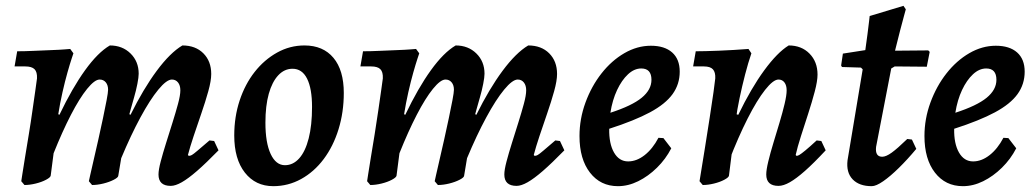

<svg xmlns="http://www.w3.org/2000/svg" viewBox="-20 -627 3548 659"><path d="M628 -92Q633 -92 638.5 -95Q644 -98 658 -110Q672 -122 699 -145L715 -143L730 -111Q687 -67 656.5 -40.5Q626 -14 604 -1.5Q582 11 566 11Q524 11 524 -28Q524 -44 531.5 -72.5Q539 -101 550 -136Q561 -171 572 -206Q583 -241 591 -270.5Q599 -300 599 -317Q599 -334 591 -344Q583 -354 570 -354Q552 -354 523.5 -319.5Q495 -285 462 -224Q429 -163 396 -84L386 -24Q386 -18 370.5 -10Q355 -2 334.5 3Q314 8 296 8L285 -5Q285 -5 289.5 -25.5Q294 -46 301.5 -78Q309 -110 317.5 -148Q326 -186 333.5 -221.5Q341 -257 346 -283.5Q351 -310 351 -319Q351 -335 343 -344.5Q335 -354 322 -354Q305 -354 279 -322Q253 -290 223.5 -233Q194 -176 164 -101L154 -24Q153 -18 138 -10Q123 -2 102.5 3Q82 8 64 8L53 -5Q53 -5 56.5 -28Q60 -51 66 -87.5Q72 -124 79 -166.5Q86 -209 91.5 -248.5Q97 -288 101.5 -318Q106 -348 107 -358Q108 -380 98.5 -389.5Q89 -399 67 -399H30L39 -451Q65 -451 96 -452.5Q127 -454 155.5 -455Q184 -456 202.5 -457.5Q221 -459 221 -459L232 -444Q232 -444 226 -426Q220 -408 211.5 -378Q203 -348 194.5 -310.5Q186 -273 180 -235L184 -233Q228 -325 272 -386Q316 -447 357 -471Q400 -471 428 -443.5Q456 -416 456 -374Q456 -362 451.5 -339Q447 -316 440 -292Q433 -268 428.5 -251.5Q424 -235 424 -235L428 -233Q472 -322 518 -384Q564 -446 606 -471Q651 -471 678 -444Q705 -417 705 -373Q705 -350 695 -314Q685 -278 671 -237.5Q657 -197 644.5 -159.5Q632 -122 625 -95Z M918 12Q857 12 820.5 -34.5Q784 -81 784 -162Q784 -226 802.5 -282Q821 -338 854 -380Q887 -422 931 -446.5Q975 -471 1025 -471Q1089 -471 1124.5 -428.5Q1160 -386 1160 -308Q1160 -242 1142 -183.5Q1124 -125 1091 -81Q1058 -37 1013.5 -12.5Q969 12 918 12ZM958 -60Q986 -60 1007 -83.5Q1028 -107 1039.5 -152Q1051 -197 1051 -260Q1051 -323 1034 -357Q1017 -391 984 -391Q956 -391 935 -368.5Q914 -346 902.5 -305Q891 -264 891 -206Q891 -137 909 -98.5Q927 -60 958 -60Z M1815 -92Q1820 -92 1825.5 -95Q1831 -98 1845 -110Q1859 -122 1886 -145L1902 -143L1917 -111Q1874 -67 1843.5 -40.5Q1813 -14 1791 -1.5Q1769 11 1753 11Q1711 11 1711 -28Q1711 -44 1718.5 -72.5Q1726 -101 1737 -136Q1748 -171 1759 -206Q1770 -241 1778 -270.5Q1786 -300 1786 -317Q1786 -334 1778 -344Q1770 -354 1757 -354Q1739 -354 1710.5 -319.5Q1682 -285 1649 -224Q1616 -163 1583 -84L1573 -24Q1573 -18 1557.5 -10Q1542 -2 1521.5 3Q1501 8 1483 8L1472 -5Q1472 -5 1476.5 -25.5Q1481 -46 1488.5 -78Q1496 -110 1504.5 -148Q1513 -186 1520.5 -221.5Q1528 -257 1533 -283.5Q1538 -310 1538 -319Q1538 -335 1530 -344.5Q1522 -354 1509 -354Q1492 -354 1466 -322Q1440 -290 1410.5 -233Q1381 -176 1351 -101L1341 -24Q1340 -18 1325 -10Q1310 -2 1289.5 3Q1269 8 1251 8L1240 -5Q1240 -5 1243.5 -28Q1247 -51 1253 -87.5Q1259 -124 1266 -166.5Q1273 -209 1278.5 -248.5Q1284 -288 1288.5 -318Q1293 -348 1294 -358Q1295 -380 1285.5 -389.5Q1276 -399 1254 -399H1217L1226 -451Q1252 -451 1283 -452.5Q1314 -454 1342.5 -455Q1371 -456 1389.5 -457.5Q1408 -459 1408 -459L1419 -444Q1419 -444 1413 -426Q1407 -408 1398.5 -378Q1390 -348 1381.5 -310.5Q1373 -273 1367 -235L1371 -233Q1415 -325 1459 -386Q1503 -447 1544 -471Q1587 -471 1615 -443.5Q1643 -416 1643 -374Q1643 -362 1638.5 -339Q1634 -316 1627 -292Q1620 -268 1615.5 -251.5Q1611 -235 1611 -235L1615 -233Q1659 -322 1705 -384Q1751 -446 1793 -471Q1838 -471 1865 -444Q1892 -417 1892 -373Q1892 -350 1882 -314Q1872 -278 1858 -237.5Q1844 -197 1831.5 -159.5Q1819 -122 1812 -95Z M2313 -381Q2313 -338 2288.5 -304Q2264 -270 2211 -241.5Q2158 -213 2071 -185Q2070 -134 2087.5 -103.5Q2105 -73 2136 -73Q2165 -73 2192.5 -94.5Q2220 -116 2240 -154L2257 -153L2284 -118Q2265 -81 2235 -51.5Q2205 -22 2170.5 -5Q2136 12 2101 12Q2041 12 2005 -34.5Q1969 -81 1969 -160Q1969 -219 1989.5 -275Q2010 -331 2044.5 -375Q2079 -419 2123 -444.5Q2167 -470 2214 -470Q2261 -470 2287 -447Q2313 -424 2313 -381ZM2181 -392Q2157 -392 2135.5 -372Q2114 -352 2098 -318Q2082 -284 2075 -240Q2149 -264 2182.5 -291.5Q2216 -319 2216 -353Q2216 -392 2181 -392Z M2652 11Q2610 11 2610 -28Q2610 -44 2617 -73Q2624 -102 2634.5 -136.5Q2645 -171 2655.5 -206Q2666 -241 2673 -270.5Q2680 -300 2680 -317Q2680 -334 2672.5 -344Q2665 -354 2652 -354Q2634 -354 2606 -318.5Q2578 -283 2546 -220Q2514 -157 2482 -74L2493 -239L2514 -233Q2558 -324 2603 -385.5Q2648 -447 2687 -471Q2731 -471 2758.5 -443Q2786 -415 2786 -371Q2786 -349 2776.5 -313Q2767 -277 2754 -237Q2741 -197 2729 -159.5Q2717 -122 2711 -95L2714 -92Q2718 -92 2724 -95.5Q2730 -99 2744 -110.5Q2758 -122 2783 -145L2799 -143L2814 -111Q2773 -67 2743 -40.5Q2713 -14 2691 -1.5Q2669 11 2652 11ZM2392 8 2381 -5Q2390 -59 2399 -116Q2408 -173 2416 -224Q2424 -275 2429 -311Q2434 -347 2435 -358Q2436 -379 2427 -389Q2418 -399 2396 -399H2359L2368 -451Q2397 -451 2447.5 -453Q2498 -455 2549 -459L2559 -444Q2548 -412 2537.5 -371.5Q2527 -331 2518.5 -290.5Q2510 -250 2506 -219L2495 -128L2482 -24Q2481 -18 2466 -10Q2451 -2 2430.5 3Q2410 8 2392 8Z M3110 -148 3125 -116Q3095 -80 3065.5 -51Q3036 -22 3011.5 -5Q2987 12 2972 12Q2929 12 2906.5 -11.5Q2884 -35 2889 -77L2941 -389L2935 -395L2870 -397L2867 -402L2873 -443L2950 -455Q2954 -483 2957.5 -510Q2961 -537 2963 -554.5Q2965 -572 2965 -572L3081 -607L3089 -595Q3089 -595 3083.5 -575Q3078 -555 3069.5 -522.5Q3061 -490 3052 -453L3166 -454L3171 -449L3161 -398L3051 -399L3039 -392L2987 -123Q2983 -89 3008 -89Q3021 -89 3040.5 -103Q3060 -117 3094 -150Z M3497 -381Q3497 -338 3472.5 -304Q3448 -270 3395 -241.5Q3342 -213 3255 -185Q3254 -134 3271.5 -103.5Q3289 -73 3320 -73Q3349 -73 3376.5 -94.5Q3404 -116 3424 -154L3441 -153L3468 -118Q3449 -81 3419 -51.5Q3389 -22 3354.5 -5Q3320 12 3285 12Q3225 12 3189 -34.5Q3153 -81 3153 -160Q3153 -219 3173.5 -275Q3194 -331 3228.5 -375Q3263 -419 3307 -444.5Q3351 -470 3398 -470Q3445 -470 3471 -447Q3497 -424 3497 -381ZM3365 -392Q3341 -392 3319.5 -372Q3298 -352 3282 -318Q3266 -284 3259 -240Q3333 -264 3366.5 -291.5Q3400 -319 3400 -353Q3400 -392 3365 -392Z"/></svg>

Font: Alegreya SemiBold
Style: Italic
Weight: 600
Italic angle: -7°
Designer: Juan Pablo del Peral
Foundry: Huerta Tipografica
Version: Version 2.009